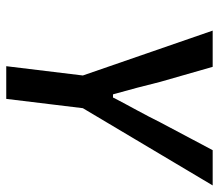

<svg xmlns="http://www.w3.org/2000/svg" viewBox="-62 -626 684 599"><g transform="rotate(90 279.5 -327.0)"><path d="M289 -5 318 -244 559 -649H449L362 -485C338 -436 312 -391 286 -341L285 -338H275L274 -341C260 -391 248 -436 236 -485L189 -649H76L216 -244L187 -5Z"/></g></svg>

Font: Falling Sky
Style: LightObl
Weight: 400
Designer: Paul D. Hunt
Foundry: Adobe Systems Incorporated
Version: Version 1.02